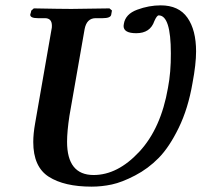

<svg xmlns="http://www.w3.org/2000/svg" viewBox="-20 -678 745 710"><path d="M170.9 -571.8Q171.9 -573.7 171.9 -583Q171.9 -610.8 146 -610.8H120.1Q92.3 -610.8 91.8 -623Q91.8 -624 92.3 -626Q92.8 -627.9 94 -631.3Q95.2 -634.8 95.2 -638.2L105 -647Q205.1 -645 244.1 -645L384.8 -647L394 -639.2L391.1 -623Q388.2 -610.8 359.9 -610.8H334Q300.8 -610.8 293 -570.8L236.8 -250Q228 -191.9 228 -153.8Q228 -30.8 326.2 -30.8Q415 -30.8 495.1 -116.9Q575.2 -203.1 601.1 -353Q612.3 -411.1 611.8 -481Q611.8 -621.1 566.9 -621.1Q560.1 -621.1 550.8 -600.1Q535.6 -555.2 483.9 -555.2Q437 -555.2 437 -582Q437 -585 438 -589.8Q443.8 -626 487.3 -642.1Q530.8 -658.2 574.2 -658.2Q641.1 -658.2 673.1 -612.5Q705.1 -566.9 705.1 -487.8Q705.1 -440.9 691.9 -371.1Q675.8 -276.9 640.9 -205.3Q606 -133.8 566.9 -94Q527.8 -54.2 479.5 -29.1Q431.2 -3.9 393.6 4.2Q356 12.2 318.8 12.2Q217.8 12.2 160.4 -24.4Q103 -61 103 -152.8Q103 -183.6 109.9 -222.2Z"/></svg>

Font: Linux Libertine O
Style: Semibold Italic
Weight: 600
Italic angle: -11.5°
Designer: Philipp H. Poll
Foundry: Philipp H. Poll
Version: Version 5.1.2